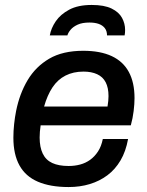

<svg xmlns="http://www.w3.org/2000/svg" viewBox="-20 -743 594 775"><path d="M257 12Q183 12 133 -9.5Q83 -31 58.5 -75.5Q34 -120 34 -187Q34 -214 37 -242Q40 -270 45 -295Q59 -365 91.5 -419.5Q124 -474 178.5 -506Q233 -538 316 -538Q385 -538 431 -516.5Q477 -495 500 -452.5Q523 -410 523 -347Q523 -324 519.5 -295Q516 -266 508 -237H144Q142 -223 141 -211.5Q140 -200 140 -188Q140 -149 152.5 -123Q165 -97 191 -85Q217 -73 257 -73Q282 -73 304 -79Q326 -85 344 -98Q362 -111 375.5 -131.5Q389 -152 395 -182H497Q488 -132 466.5 -95.5Q445 -59 413.5 -35.5Q382 -12 342.5 0Q303 12 257 12ZM158 -313H414Q416 -325 417 -335.5Q418 -346 418 -355Q418 -389 406.5 -411Q395 -433 372 -443.5Q349 -454 317 -454Q276 -454 244.5 -438Q213 -422 192 -390.5Q171 -359 158 -313ZM350 -723Q401 -723 430.5 -708.5Q460 -694 472.5 -671Q485 -648 485 -622Q485 -616 484.5 -610.5Q484 -605 483 -600H412Q412 -618 403 -629.5Q394 -641 378.5 -646.5Q363 -652 341 -652Q312 -652 293.5 -643.5Q275 -635 265 -623Q255 -611 252 -600H181Q186 -629 205 -657Q224 -685 259.5 -704Q295 -723 350 -723Z"/></svg>

Font: Archivo SemiBold Medium
Style: Italic
Weight: 500
Italic angle: -10°
Version: Version 2.001